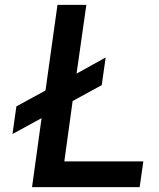

<svg xmlns="http://www.w3.org/2000/svg" viewBox="-20 -765 651 785"><path d="M111 0 150 -282 31 -217 47 -330 166 -395 215 -745H333L293 -464L412 -530L396 -417L277 -352L243 -105H566L551 0Z"/></svg>

Font: Plus Jakarta Sans SemiBold
Style: Italic
Weight: 600
Italic angle: -8°
Designer: Gumpita Rahayu
Foundry: Tokotype
Version: Version 2.071; ttfautohint (v1.8.4.7-5d5b);gftools[0.9.29]